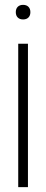

<svg xmlns="http://www.w3.org/2000/svg" viewBox="-20 -770 190 790"><path d="M55 -590H95V0H55ZM45 -720Q45 -734 53 -742Q61 -750 75 -750Q89 -750 97 -742Q105 -734 105 -720Q105 -706 97 -698Q89 -690 75 -690Q61 -690 53 -698Q45 -706 45 -720Z"/></svg>

Font: Exetegue Light
Style: Regular
Weight: 300
Designer: Fábio Duarte Martins
Foundry: Fábio Duarte Martins
Version: Version 0.001